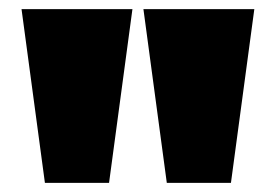

<svg xmlns="http://www.w3.org/2000/svg" viewBox="-20 -770 602 419"><path d="M344 -371 293 -750H535L484 -371ZM78 -371 27 -750H269L218 -371Z"/></svg>

Font: Unbounded Black
Style: Regular
Weight: 900
Designer: Luke Prowse, Jean-Baptiste Morizot, Fátima Lázaro, Florian Runge
Foundry: NaN
Version: Version 1.701;gftools[0.9.28.dev5+ged2979d]